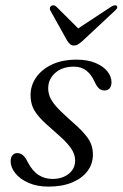

<svg xmlns="http://www.w3.org/2000/svg" viewBox="-20 -684 456 713"><path d="M174.5 -19.5Q211.5 -19.5 235.2 -38.5Q259 -57.5 259 -87.5Q259 -103 252.5 -117.8Q246 -132.5 229.2 -151.5Q212.5 -170.5 180.5 -197.5Q146.5 -226.5 127.5 -247.5Q108.5 -268.5 101 -287.8Q93.5 -307 93.5 -331Q93.5 -366.5 114.2 -396.5Q135 -426.5 173.2 -444.5Q211.5 -462.5 264 -462.5Q305.5 -462.5 334.5 -450.2Q363.5 -438 378.8 -419Q394 -400 394 -378.5Q394 -364 387 -356Q380 -348 368 -348Q356.5 -348 348 -355.2Q339.5 -362.5 331 -381Q319 -407.5 300.5 -422Q282 -436.5 254.5 -436.5Q211 -436.5 185 -413.2Q159 -390 159 -356Q159 -340 165.2 -324.2Q171.5 -308.5 188 -289.5Q204.5 -270.5 236 -242.5Q271.5 -212 291 -190.2Q310.5 -168.5 317.8 -150Q325 -131.5 325 -110Q325 -75.5 305 -48.8Q285 -22 248 -6.5Q211 9 160 9Q117.5 9 85.8 -5Q54 -19 36.8 -40.8Q19.5 -62.5 19.5 -85Q19.5 -99 26.2 -107.2Q33 -115.5 44 -115.5Q55.5 -115.5 65 -107.8Q74.5 -100 83 -82Q100.5 -48.5 123.5 -34Q146.5 -19.5 174.5 -19.5ZM279 -570 189 -659.5Q184.5 -663.5 179.8 -664.2Q175 -665 170 -662Q166.5 -659.5 165.2 -655Q164 -650.5 167 -645L230 -532Q235.5 -524 240.8 -519.5Q246 -515 254.5 -515Q263 -515 270.2 -519.5Q277.5 -524 286.5 -532L407.5 -645Q414 -650.5 415.2 -655Q416.5 -659.5 413.5 -662Q411 -665 405.5 -664.2Q400 -663.5 393.5 -659.5L257.5 -570Z"/></svg>

Font: Fraunces Light
Style: Italic
Weight: 300
Italic angle: -16°
Version: Version 1.000;[b76b70a41]